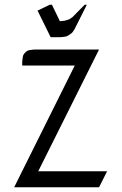

<svg xmlns="http://www.w3.org/2000/svg" viewBox="-20 -794 519 814"><path d="M40 0 296.9 -516.1H74.2V-532.2L76.2 -549.8L78.1 -559.1L82 -565.9L90.8 -575.2L99.1 -580.1L107.9 -582L125 -584H399.9L142.1 -67.9H434.1L399.9 0ZM139.2 -749 190.9 -773.9H200.2L233.9 -704.1L253.9 -706.1L270 -710.9L274.9 -712.9L288.1 -722.2L338.9 -773.9H348.1L295.9 -669.9L288.1 -658.2L284.2 -653.8L270 -644L262.2 -640.1L253.9 -638.2L235.8 -636.2H194.8Z"/></svg>

Font: Petahja
Style: Regular
Weight: 400
Designer: T. Christopher White
Version: Version 1.1